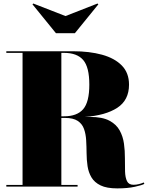

<svg xmlns="http://www.w3.org/2000/svg" viewBox="-20 -1034 830 1064"><path d="M343 -945 520.5 -1014.5 525 -1010 395 -850H290L160 -1010L164.5 -1014.5ZM15 -9H105V-741H15V-750H385Q475.5 -750 545.5 -730.8Q615.5 -711.5 655.2 -670.8Q695 -630 695 -565Q695 -479 629.8 -436.5Q564.5 -394 449.5 -386H480Q547 -386 585.8 -365.5Q624.5 -345 643 -311.5Q661.5 -278 667 -238Q672.5 -198 672.2 -157.8Q672 -117.5 673 -84Q674 -50.5 683.8 -30.2Q693.5 -10 720 -10Q735.5 -10 750.8 -14Q766 -18 776.5 -23L780 -15Q768 -8 727.5 1Q687 10 630 10Q571.5 10 537.5 -6.5Q503.5 -23 487 -50.8Q470.5 -78.5 465.2 -113.2Q460 -148 459.8 -185Q459.5 -222 457.5 -256.8Q455.5 -291.5 445.5 -319.5Q435.5 -347.5 410.8 -364Q386 -380.5 340 -380.5H320V-9H410V0H15ZM335 -741H320V-389.5H335Q407 -389.5 441 -429Q475 -468.5 475 -565Q475 -662 441 -701.5Q407 -741 335 -741Z"/></svg>

Font: Bodoni* 24pt Fatface
Style: Regular
Weight: 900
Version: Version 2.3